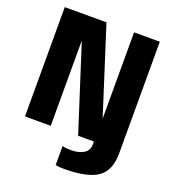

<svg xmlns="http://www.w3.org/2000/svg" viewBox="-168 -863 1093 1217"><g transform="rotate(20 378.5 -254.5)"><path d="M402.3 228Q370.6 228 346.2 223.1V94.7Q365.2 101.1 403.8 101.1Q457 101.1 490 80.8Q522.9 60.5 522.9 18.6V0H416.5L231.9 -575.7V0H58.1V-737.3H339.4L525.4 -155.3V-737.3H699.2V14.6Q699.2 132.8 629.6 180.4Q560.1 228 402.3 228Z"/></g></svg>

Font: Epilogue ExtraBold
Style: Regular
Weight: 800
Designer: Tyler Finck
Foundry: Etcetera Type Co
Version: Version 2.112